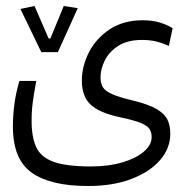

<svg xmlns="http://www.w3.org/2000/svg" viewBox="-20 -454 626 638"><path d="M272.5 164.1Q147.5 164.1 85.2 119.6Q22.9 75.2 22.9 -32.7Q22.9 -70.3 27.8 -107.7Q32.7 -145 44.4 -185.1H100.6Q92.8 -144 88.9 -114.7Q85 -85.4 85 -52.2Q85 1.5 100.3 34.9Q115.7 68.4 158.2 83.7Q200.7 99.1 282.2 99.1Q340.8 99.1 386.2 85.7Q431.6 72.3 457.8 50Q483.9 27.8 483.9 1.5Q483.9 -13.7 477.1 -24.9Q470.2 -36.1 447.8 -45.4Q425.3 -54.7 378.4 -64.5Q310.1 -79.1 281 -106.4Q252 -133.8 252 -185.5Q252 -233.9 275.6 -280.3Q299.3 -326.7 344.7 -356.7Q390.1 -386.7 454.6 -386.7Q486.3 -386.7 511 -379.2Q535.6 -371.6 553.7 -360.4L541 -301.3Q521.5 -310.5 500 -315.9Q478.5 -321.3 452.1 -321.3Q403.8 -321.3 373.3 -301.8Q342.8 -282.2 328.4 -253.4Q314 -224.6 314 -197.3Q314 -177.2 321.8 -164.3Q329.6 -151.4 352.8 -141.1Q376 -130.9 422.9 -119.6Q474.6 -106.9 501 -91.3Q527.3 -75.7 536.6 -55.9Q545.9 -36.1 545.9 -9.8Q545.9 38.6 512 77.9Q478 117.2 416.7 140.6Q355.5 164.1 272.5 164.1ZM117.2 -280.8 47.9 -424.3 94.7 -434.1 141.6 -326.2H147.5L191.9 -434.1L238.3 -426.8L172.4 -280.8Z"/></svg>

Font: Cascadia Mono PL Light
Style: Regular
Weight: 300
Monospace: yes
Designer: Aaron Bell
Foundry: Saja Typeworks
Version: Version 2404.023; ttfautohint (v1.8.4)